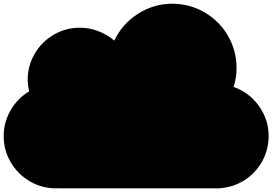

<svg xmlns="http://www.w3.org/2000/svg" viewBox="-20 -820 1475 1040"><path d="M1435.1 -83Q1435.1 -10.3 1400.6 52.7Q1366.2 115.7 1306.2 154.8Q1246.1 193.8 1173.8 199.2V200.2H304.2V199.2Q297.4 200.2 283.2 200.2Q206.5 200.2 141.4 162.1Q76.2 124 38.1 58.8Q0 -6.3 0 -83Q0 -157.2 37.1 -222.2Q74.2 -287.1 138.2 -325.2Q129.9 -359.4 129.9 -387.2Q129.9 -463.9 168 -529.1Q206.1 -594.2 271.2 -632.1Q336.4 -669.9 413.1 -669.9Q463.4 -669.9 511.7 -651.6Q560.1 -633.3 599.1 -600.1Q642.1 -690.9 727.5 -745.4Q813 -799.8 913.1 -799.8Q1007.3 -799.8 1087.6 -753.2Q1168 -706.5 1214.6 -626.5Q1261.2 -546.4 1261.2 -452.1Q1261.2 -397 1245.1 -349.1Q1329.6 -319.8 1382.3 -246.1Q1435.1 -172.4 1435.1 -83Z"/></svg>

Font: Web Symbols
Style: Regular
Weight: 400
Designer: Igor Kiselev
Foundry: Just Be Nice studio
Version: Version 1.000;PS 001.001;hotconv 1.0.56